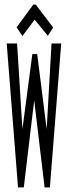

<svg xmlns="http://www.w3.org/2000/svg" viewBox="-20 -811 290 831"><path d="M58 0 9 -623H54L77 -252L120 -577H141L182 -252L203 -623H245L196 0H173L128 -377L83 0ZM77 -655 52 -693 124 -791H135L210 -692L187 -656L130 -726Z"/></svg>

Font: Inconsolata UltraCondensed
Style: Regular
Weight: 400
Width: 1
Monospace: yes
Designer: Raph Levien, Cyreal, Brenton Simpson
Foundry: Raph Levien, Cyreal, Google
Version: Version 3.000; ttfautohint (v1.8.2.53-6de2)